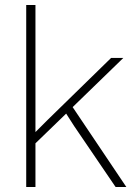

<svg xmlns="http://www.w3.org/2000/svg" viewBox="-20 -749 551 769"><path d="M85 0V-729H122V-220L171 -269L425 -517H474L271 -320L486 0H443L277 -244L245 -294L122 -175V0Z"/></svg>

Font: Mona Sans ExtraLight
Style: Regular
Weight: 200
Designer: Deni Anggara
Foundry: GitHub
Version: Version 2.000